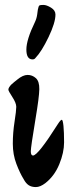

<svg xmlns="http://www.w3.org/2000/svg" viewBox="-20 -807 280 779"><path d="M124 -572Q120 -566 112 -566Q87 -566 87 -606Q87 -646 122 -718Q129 -733 131 -749Q133 -765 133.5 -767.5Q134 -770 134.5 -771.5Q135 -773 135.5 -775.5Q136 -778 136.5 -779.5Q137 -781 138 -782.5Q139 -784 140 -785Q143 -787 156 -787Q169 -787 187 -776Q205 -765 205 -748Q205 -715 177 -656.5Q149 -598 124 -572ZM164 -64Q143 -48 125.5 -48Q108 -48 96.5 -55.5Q85 -63 76 -80Q61 -104 46.5 -142Q32 -180 32 -224Q32 -268 39 -313Q46 -358 46 -373.5Q46 -389 30 -413.5Q14 -438 14 -443Q14 -448 17.5 -453.5Q21 -459 26.5 -464.5Q32 -470 37.5 -474Q43 -478 50 -484Q73 -503 92 -503Q111 -503 125.5 -490Q140 -477 139.5 -445Q139 -413 124 -324Q105 -210 105 -193Q105 -176 114 -176Q134 -176 215 -304Q226 -321 230.5 -321Q235 -321 237.5 -296Q240 -271 240 -229.5Q240 -188 220.5 -140.5Q201 -93 164 -64Z"/></svg>

Font: Ma Shan Zheng
Style: Regular
Weight: 400
Designer: ZhongQi
Foundry: ZhongQi
Version: Version 2.001